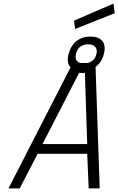

<svg xmlns="http://www.w3.org/2000/svg" viewBox="-20 -1041 654 1061"><path d="M400 -743C408 -778.3 431 -796 469 -796C485.7 -796 498.2 -791.2 506.5 -781.5C514.8 -771.8 517 -759 513 -743C507 -715.7 490.3 -699 463 -693H425C401.7 -699 393.3 -715.7 400 -743ZM614 -968 607 -1021 389 -927 395 -881ZM449 -638 462 -245H215L417 -638ZM89 0 188 -191H462L470 0H531L508 -671C530.7 -687.7 546 -711.7 554 -743C562 -775 559 -799 545 -815C531 -831 509.3 -839 480 -839C450 -839 424.5 -830.8 403.5 -814.5C382.5 -798.2 367.7 -774.3 359 -743C350.3 -711 354 -686.3 370 -669L27 0Z"/></svg>

Font: RazerF5 Light
Style: Italic
Weight: 300
Foundry: Razer Inc.
Version: Version 2